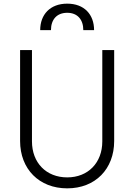

<svg xmlns="http://www.w3.org/2000/svg" viewBox="-20 -1019 735 1051"><path d="M348 12C502 12 605 -94 605 -247V-745H540V-245C540 -128 462 -48 348 -48C233 -48 155 -128 155 -245V-745H90V-247C90 -94 194 12 348 12ZM200 -854H259C259 -912 291 -949 348 -949C404 -949 436 -912 436 -854H495C495 -940 441 -999 348 -999C254 -999 200 -939 200 -854Z"/></svg>

Font: Mluvka Light
Style: Regular
Weight: 300
Designer: Modified by Jiří Krblich, Original typeface by Gumpita Rahayu
Foundry: Gumpita Rahayu & Jiří Krblich
Version: Version 2.000;Glyphs 3.1.1 (3134)